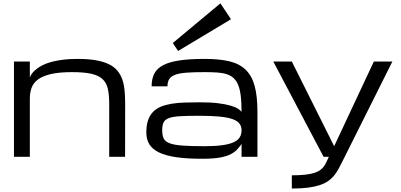

<svg xmlns="http://www.w3.org/2000/svg" viewBox="-20 -926 2369 1134"><path d="M625 0V-312.5Q625 -364.7 617.2 -400.6Q609.4 -436.5 585.9 -458.5Q562.5 -480.5 519.5 -490.2Q476.6 -500 406.2 -500Q330.1 -500 281.5 -488.8Q232.9 -477.5 205.1 -457Q177.2 -436.5 166.7 -407.7Q156.2 -378.9 156.2 -343.8V0H62.5V-562.5H156.2V-468.8Q166.5 -492.7 185.5 -510Q204.6 -527.3 228.5 -539.6Q252.4 -551.8 280.3 -559.3Q308.1 -566.9 335.9 -571Q363.8 -575.2 389.9 -576.7Q416 -578.1 437.5 -578.1Q500 -578.1 545.2 -570.3Q590.3 -562.5 621.8 -547.4Q653.3 -532.2 672.4 -509.8Q691.4 -487.3 701.9 -457.8Q712.4 -428.2 715.8 -391.8Q719.2 -355.5 719.2 -312.5L718.8 0Z M1406.7 -77.1Q1405.3 -71.3 1384.8 -47.9Q1370.1 -30.3 1345.7 -16.8Q1321.3 -3.4 1280.5 4.2Q1239.7 11.7 1173.3 11.7Q1085 11.7 1022.5 2.7Q960 -6.3 920.4 -25.1Q880.9 -43.9 862.5 -73.2Q844.2 -102.5 844.2 -143.1Q844.2 -185.5 854.2 -215.1Q864.3 -244.6 883.5 -264.6Q902.8 -284.7 930.2 -295.9Q957.5 -307.1 992.4 -313Q1027.3 -318.8 1068.8 -320.3Q1110.4 -321.8 1157.2 -321.8Q1224.1 -321.8 1269 -316.2Q1314 -310.5 1342.5 -302Q1371.1 -293.5 1385.7 -283.7Q1400.4 -273.9 1406.7 -265.6Q1406.7 -320.3 1402.1 -358.9Q1397.5 -397.5 1387 -423.3Q1376.5 -449.2 1359.9 -464.6Q1343.3 -480 1319.1 -487.8Q1294.9 -495.6 1262.7 -497.8Q1230.5 -500 1189 -500Q1124.5 -500 1082 -496.8Q1039.6 -493.7 1014.6 -484.4Q989.7 -475.1 979.5 -458.7Q969.2 -442.4 969.2 -416H875.5Q875.5 -460.4 891.4 -491.2Q907.2 -522 944.1 -541.3Q981 -560.5 1041 -569.3Q1101.1 -578.1 1189 -578.1Q1274.9 -578.1 1334.5 -564Q1394 -549.8 1430.9 -514.2Q1467.8 -478.5 1484.1 -418.2Q1500.5 -357.9 1500.5 -265.6V0H1406.7ZM1189 -62.5Q1251 -62.5 1292.7 -68.4Q1334.5 -74.2 1359.9 -85.9Q1385.3 -97.7 1396 -115.2Q1406.7 -132.8 1406.7 -156.2Q1406.7 -179.7 1394.3 -196Q1381.8 -212.4 1352.8 -222.7Q1323.7 -232.9 1275.9 -237.5Q1228 -242.2 1157.7 -242.2Q1087.4 -242.2 1044.2 -239.7Q1001 -237.3 977.5 -228.5Q954.1 -219.7 946 -202.6Q938 -185.5 938 -156.2Q938 -127 946.5 -108.6Q955.1 -90.3 981.4 -80.1Q1007.8 -69.8 1057.4 -66.2Q1106.9 -62.5 1189 -62.5ZM1344.2 -812.5 1281.7 -906.2 1000.5 -671.9 1031.7 -625Z M1891.1 0H1922.4Q1914.6 15.6 1908.4 29.8Q1902.3 43.9 1893.6 56.2Q1884.8 68.4 1871.6 78.1Q1858.4 87.9 1836.7 95Q1814.9 102.1 1782.7 105.7Q1750.5 109.4 1703.6 109.4V187.5Q1758.3 187.5 1798.3 182.4Q1838.4 177.2 1867.4 167.7Q1896.5 158.2 1916.5 144.5Q1936.5 130.9 1951.2 113.5Q1965.8 96.2 1977.3 75.4Q1988.8 54.7 2000.5 31.2L2016.1 0L2297.4 -562.5H2188L1953.6 -62.5L1703.6 -562.5H1594.2Z"/></svg>

Font: Michroma
Style: Regular
Weight: 400
Version: Version 1.000